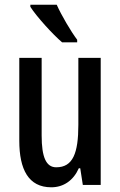

<svg xmlns="http://www.w3.org/2000/svg" viewBox="-20 -786 511 816"><path d="M221 -766H109V-757C135 -716 205 -639 244 -606H308V-617C281 -653 241 -721 221 -766ZM408 -540H313V-256C313 -135 290 -75 219 -75C176 -75 157 -118 157 -210V-540H62V-188C62 -66 101 10 198 10C250 10 292 -19 315 -71H321L332 0H408Z"/></svg>

Font: Noto Sans Malayalam ExtraCondensed Medium
Style: Regular
Weight: 500
Width: 2
Designer: Jelle Bosma - Monotype Design Team
Foundry: Monotype Imaging Inc.
Version: Version 2.104